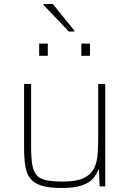

<svg xmlns="http://www.w3.org/2000/svg" viewBox="-20 -928 644 956"><path d="M287 8Q226 8 189 -3Q152 -14 132.5 -37Q113 -60 106.5 -98Q100 -136 100 -190V-510H135V-195Q135 -140 141 -106Q147 -72 164 -54Q181 -36 212.5 -30Q244 -24 294 -24Q360 -24 396 -41Q432 -58 447.5 -88.5Q463 -119 466 -159.5Q469 -200 469 -246V-510H504V0H476L473 -83H469Q461 -59 443 -38.5Q425 -18 388 -5Q351 8 287 8ZM175 -650V-711H218V-650ZM385 -650V-711H428V-650ZM323 -771 197 -903V-908H243L350 -776V-771Z"/></svg>

Font: Saira Thin
Style: Regular
Weight: 100
Designer: Hector Gatti with collaboration of the Omnibus-Type team
Foundry: Omnibus-Type
Version: Version 1.101